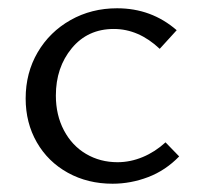

<svg xmlns="http://www.w3.org/2000/svg" viewBox="-20 -439 477 464"><path d="M42 -201Q42 -263 71 -312.5Q100 -362 150.5 -390.5Q201 -419 263 -419Q346 -419 407 -366L366 -321Q315 -369 255 -369Q192 -369 153.5 -322.5Q115 -276 115 -208Q115 -161 134.5 -124Q154 -87 188 -67Q222 -47 264 -47Q295 -47 325 -59.5Q355 -72 380 -95L413 -61Q380 -27 338 -11Q296 5 252 5Q192 5 144 -21.5Q96 -48 69 -95Q42 -142 42 -201Z"/></svg>

Font: Ysabeau Infant
Style: Regular
Weight: 400
Designer: Christian Thalmann (Catharsis Fonts)
Version: Version 0.003